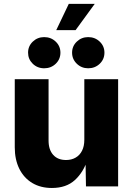

<svg xmlns="http://www.w3.org/2000/svg" viewBox="-20 -937 668 965"><path d="M240.7 7.8Q184.1 7.8 142.1 -17.3Q100.1 -42.5 77.1 -88.6Q54.2 -134.8 54.2 -196.8V-539.1H224.1V-230.5Q224.1 -184.6 247.3 -158.7Q270.5 -132.8 312 -132.8Q339.4 -132.8 360.1 -144.8Q380.9 -156.7 392.3 -179.4Q403.8 -202.1 403.8 -234.4V-539.1H573.7V0H412.1L409.7 -137.7H420.9Q399.9 -71.8 356.4 -32Q313 7.8 240.7 7.8ZM423.3 -593.8Q389.6 -593.8 366 -616.7Q342.3 -639.6 342.3 -672.4Q342.3 -705.1 366 -727.8Q389.6 -750.5 423.3 -750.5Q457.5 -750.5 481.2 -727.8Q504.9 -705.1 504.9 -672.4Q504.9 -639.2 481.2 -616.5Q457.5 -593.8 423.3 -593.8ZM202.1 -593.8Q168 -593.8 144.5 -616.7Q121.1 -639.6 121.1 -672.4Q121.1 -705.1 144.8 -727.8Q168.5 -750.5 202.1 -750.5Q236.3 -750.5 260 -727.8Q283.7 -705.1 283.7 -672.4Q283.7 -639.2 260 -616.5Q236.3 -593.8 202.1 -593.8ZM262.7 -785.6 325.7 -917.5H456.1L359.9 -785.6Z"/></svg>

Font: Inter 18pt ExtraBold
Style: Regular
Weight: 800
Designer: Rasmus Andersson
Foundry: rsms
Version: Version 4.001;git-66647c0bb